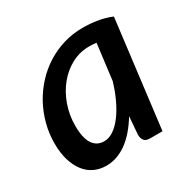

<svg xmlns="http://www.w3.org/2000/svg" viewBox="-124 -639 764 767"><g transform="rotate(-30 258.0 -255.5)"><path d="M367.5 -438Q359 -439 350.8 -439.5Q342.5 -440 334 -440Q291 -440 253.2 -420Q215.5 -400 187.8 -366Q160 -332 144 -287.2Q128 -242.5 128 -193Q128 -136 146.2 -108.8Q164.5 -81.5 198 -81.5Q220.5 -81.5 242 -96.2Q263.5 -111 282.8 -136.8Q302 -162.5 318.5 -197.5Q335 -232.5 347 -273.5ZM333.5 -119Q316 -90 296.2 -66.8Q276.5 -43.5 254.5 -27Q232.5 -10.5 208 -1.5Q183.5 7.5 157 7.5Q127.5 7.5 102.5 -4Q77.5 -15.5 59.5 -38.5Q41.5 -61.5 31.2 -95.2Q21 -129 21 -173.5Q21 -219 32.5 -262.2Q44 -305.5 65 -343.8Q86 -382 115.5 -414Q145 -446 181.5 -469Q218 -492 260.2 -504.8Q302.5 -517.5 349 -517.5Q382.5 -517.5 415.5 -512.2Q448.5 -507 480 -494L419 0H362.5Q342 0 334.5 -10.5Q327 -21 327 -36.5Z"/></g></svg>

Font: Lato SemiBold
Style: Italic
Weight: 600
Italic angle: -7°
Designer: Lukasz Dziedzic with Adam Twardoch and Botio Nikoltchev
Foundry: tyPoland Lukasz Dziedzic
Version: Version 2.015; 2015-08-06; http://www.latofonts.com/